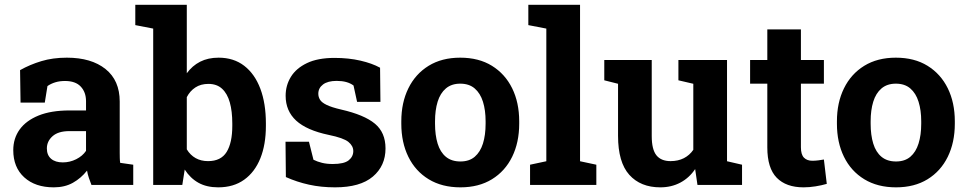

<svg xmlns="http://www.w3.org/2000/svg" viewBox="-20 -782 4091 812"><path d="M207.5 10.3Q128.9 10.3 82.5 -32Q36.1 -74.2 36.1 -147Q36.1 -196.8 63.2 -234.4Q90.3 -272 143.3 -293.5Q196.3 -314.9 273.9 -314.9H343.8V-354Q343.8 -392.1 321.5 -415.8Q299.3 -439.5 254.9 -439.5Q231.9 -439.5 213.6 -433.8Q195.3 -428.2 180.7 -418L169.4 -348.1H66.9L64.9 -485.4Q106.4 -508.8 154.8 -523.4Q203.1 -538.1 262.7 -538.1Q366.2 -538.1 426.3 -490Q486.3 -441.9 486.3 -352.5V-134.8Q486.3 -124 486.6 -113.5Q486.8 -103 488.3 -93.3L543.5 -85.4V0H366.7Q361.3 -13.7 356 -29.3Q350.6 -44.9 348.1 -60.5Q322.8 -28.3 288.3 -9Q253.9 10.3 207.5 10.3ZM245.6 -95.2Q275.4 -95.2 302.2 -108.6Q329.1 -122.1 343.8 -144V-227.5H273.4Q226.6 -227.5 202.4 -206.1Q178.2 -184.6 178.2 -154.3Q178.2 -126 196 -110.6Q213.9 -95.2 245.6 -95.2Z M902.8 10.3Q854 10.3 819.3 -9Q784.7 -28.3 761.2 -64.9L751 0H627.9V-661.1L552.2 -675.8V-761.7H770V-472.2Q793 -503.9 826.4 -521Q859.9 -538.1 904.3 -538.1Q968.3 -538.1 1012.9 -503.7Q1057.6 -469.2 1081.1 -406.7Q1104.5 -344.2 1104.5 -259.8V-249.5Q1104.5 -170.9 1081.1 -112.5Q1057.6 -54.2 1012.7 -22Q967.8 10.3 902.8 10.3ZM859.9 -100.6Q914.6 -100.6 938.5 -139.4Q962.4 -178.2 962.4 -249.5V-259.8Q962.4 -311.5 951.9 -348.9Q941.4 -386.2 919.2 -406.7Q897 -427.2 861.3 -427.2Q829.1 -427.2 806.2 -412.1Q783.2 -397 770 -371.1V-150.4Q784.7 -126 807.4 -113.3Q830.1 -100.6 859.9 -100.6Z M1397 10.3Q1337.9 10.3 1286.9 -1Q1235.8 -12.2 1189 -33.2L1187.5 -182.6H1286.6L1305.7 -106.4Q1322.3 -98.1 1342 -93.3Q1361.8 -88.4 1387.2 -88.4Q1435.1 -88.4 1454.6 -104Q1474.1 -119.6 1474.1 -143.1Q1474.1 -165 1453.4 -181.9Q1432.6 -198.7 1370.6 -211.4Q1276.9 -231 1232.4 -272Q1188 -313 1188 -377Q1188 -420.9 1210.2 -457Q1232.4 -493.2 1278.1 -515.1Q1323.7 -537.1 1395 -537.1Q1454.6 -537.1 1504.2 -525.6Q1553.7 -514.2 1587.4 -495.6L1588.9 -351.1H1490.2L1475.1 -420.4Q1461.9 -430.2 1444.1 -435.1Q1426.3 -439.9 1403.8 -439.9Q1366.2 -439.9 1346.2 -424.8Q1326.2 -409.7 1326.2 -385.7Q1326.2 -372.1 1333.3 -360.4Q1340.3 -348.6 1361.3 -338.4Q1382.3 -328.1 1422.4 -318.8Q1520.5 -296.4 1565.4 -259Q1610.4 -221.7 1610.4 -154.3Q1610.4 -80.6 1556.9 -35.2Q1503.4 10.3 1397 10.3Z M1927.2 10.3Q1849.1 10.3 1793 -23.9Q1736.8 -58.1 1707 -118.9Q1677.2 -179.7 1677.2 -258.8V-269Q1677.2 -347.7 1707 -408.4Q1736.8 -469.2 1792.7 -503.7Q1848.6 -538.1 1926.3 -538.1Q2004.9 -538.1 2060.5 -503.7Q2116.2 -469.2 2146 -408.7Q2175.8 -348.1 2175.8 -269V-258.8Q2175.8 -179.7 2146 -118.9Q2116.2 -58.1 2060.5 -23.9Q2004.9 10.3 1927.2 10.3ZM1927.2 -99.1Q1964.4 -99.1 1987.8 -119.1Q2011.2 -139.2 2022.5 -175Q2033.7 -210.9 2033.7 -258.8V-269Q2033.7 -315.9 2022.5 -351.8Q2011.2 -387.7 1987.5 -408Q1963.9 -428.2 1926.3 -428.2Q1889.6 -428.2 1865.7 -408Q1841.8 -387.7 1830.8 -351.8Q1819.8 -315.9 1819.8 -269V-258.8Q1819.8 -210.9 1830.8 -174.8Q1841.8 -138.7 1865.7 -118.9Q1889.6 -99.1 1927.2 -99.1Z M2221.7 0V-85.4L2290.5 -100.1V-661.1L2214.4 -675.8V-761.7H2433.1V-100.1L2502 -85.4V0Z M2772.5 10.3Q2689 10.3 2641.4 -42.7Q2593.8 -95.7 2593.8 -207.5V-427.7L2535.6 -442.4V-528.3H2593.8H2736.3V-206.5Q2736.3 -149.9 2756.1 -125.2Q2775.9 -100.6 2815.9 -100.6Q2847.7 -100.6 2872.1 -113Q2896.5 -125.5 2912.1 -148.4V-427.7L2849.1 -442.4V-528.3H2912.1H3054.7V-100.1L3118.2 -85.4V0H2929.7L2919.9 -66.9Q2895 -29.8 2857.4 -9.8Q2819.8 10.3 2772.5 10.3Z M3378.4 10.3Q3304.7 10.3 3264.9 -30.3Q3225.1 -70.8 3225.1 -158.7V-428.2H3152.3V-528.3H3225.1V-657.7H3367.2V-528.3H3464.4V-428.2H3367.2V-159.2Q3367.2 -128.4 3380.1 -115.2Q3393.1 -102.1 3415.5 -102.1Q3427.2 -102.1 3440.9 -103.8Q3454.6 -105.5 3464.4 -107.4L3476.6 -4.4Q3454.6 2 3429 6.1Q3403.3 10.3 3378.4 10.3Z M3769.5 10.3Q3691.4 10.3 3635.3 -23.9Q3579.1 -58.1 3549.3 -118.9Q3519.5 -179.7 3519.5 -258.8V-269Q3519.5 -347.7 3549.3 -408.4Q3579.1 -469.2 3635 -503.7Q3690.9 -538.1 3768.6 -538.1Q3847.2 -538.1 3902.8 -503.7Q3958.5 -469.2 3988.3 -408.7Q4018.1 -348.1 4018.1 -269V-258.8Q4018.1 -179.7 3988.3 -118.9Q3958.5 -58.1 3902.8 -23.9Q3847.2 10.3 3769.5 10.3ZM3769.5 -99.1Q3806.6 -99.1 3830.1 -119.1Q3853.5 -139.2 3864.7 -175Q3876 -210.9 3876 -258.8V-269Q3876 -315.9 3864.7 -351.8Q3853.5 -387.7 3829.8 -408Q3806.2 -428.2 3768.6 -428.2Q3731.9 -428.2 3708 -408Q3684.1 -387.7 3673.1 -351.8Q3662.1 -315.9 3662.1 -269V-258.8Q3662.1 -210.9 3673.1 -174.8Q3684.1 -138.7 3708 -118.9Q3731.9 -99.1 3769.5 -99.1Z"/></svg>

Font: Robotiche
Style: Bold
Weight: 700
Designer: Google
Version: Version 2.001